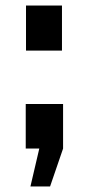

<svg xmlns="http://www.w3.org/2000/svg" viewBox="-20 -539 320 694"><path d="M74 -356V-519H204V-356ZM90 135 122 -2H73V-163H208V-2L161 135Z"/></svg>

Font: Oxford Sans
Style: Regular
Weight: 800
Designer: Matt McInerney, Pablo Impallari, Rodrigo Fuenzalida
Foundry: Matt McInerney, Pablo Impallari, Rodrigo Fuenzalida
Version: Version 3.000g; ttfautohint (v1.5) -l 8 -r 28 -G 28 -x 14 -D